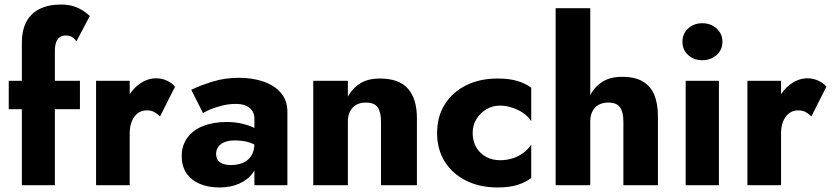

<svg xmlns="http://www.w3.org/2000/svg" viewBox="-20 -816 3666 846"><path d="M18.5 -460V-334.7H332.2V-460ZM316.7 -633.7 375.7 -745.7Q365 -755.7 348.4 -767.2Q331.8 -778.7 307.3 -787.3Q282.8 -796 248.7 -796Q192.7 -796 153.5 -776Q114.3 -756 95.3 -718.3Q76.3 -680.7 76.3 -630V0H221.8V-591.5Q221.8 -615.8 227.8 -631Q233.8 -646.2 244.3 -652.9Q254.8 -659.7 269.8 -659.7Q284 -659.7 295.3 -654.1Q306.7 -648.5 316.7 -633.7Z M551.5 -460H403.3V0H551.5ZM685.2 -303 751 -433.7Q739.7 -449.5 716.4 -460.2Q693.2 -471 668.2 -471Q629.3 -471 594.6 -446Q559.8 -421 537.7 -378Q515.5 -335 515.5 -280L551.5 -227.5Q551.5 -260.5 561.4 -283Q571.3 -305.5 587.9 -317.6Q604.5 -329.7 626.3 -329.7Q646.3 -329.7 659.7 -322.3Q673 -315 685.2 -303Z M932.3 -138.2Q932.3 -155.5 941.9 -169.1Q951.5 -182.7 969.7 -189.9Q987.8 -197.2 1014.5 -197.2Q1053.2 -197.2 1081.2 -187.5Q1109.2 -177.8 1134 -157.7V-230.3Q1123.8 -240.8 1100.5 -252.4Q1077.2 -264 1045.7 -271.2Q1014.2 -278.5 978.8 -278.5Q919.5 -278.5 874.5 -260.5Q829.5 -242.5 805.1 -208.6Q780.7 -174.7 780.7 -128.2Q780.7 -84.5 800.9 -53.8Q821.2 -23 858.8 -6.5Q896.5 10 947.2 10Q995.2 10 1033.3 -6.5Q1071.5 -23 1094.3 -54.5Q1117 -86 1117 -130L1101 -186Q1101 -149.2 1086.4 -128.1Q1071.8 -107 1048.8 -97.9Q1025.8 -88.8 998.3 -88.8Q978.2 -88.8 963.3 -93.9Q948.3 -99 940.3 -109.8Q932.3 -120.7 932.3 -138.2ZM874.5 -317.7Q885.5 -325 907.3 -334.2Q929.2 -343.3 958.4 -350.7Q987.7 -358.2 1020.7 -358.2Q1058.7 -358.2 1079.8 -340.5Q1101 -322.8 1101 -294V0H1246.3V-324.7Q1246.3 -371.8 1219 -405.2Q1191.7 -438.5 1143.2 -455.8Q1094.7 -473.2 1032.5 -473.2Q970.5 -473.2 916.3 -456.3Q862 -439.5 822.7 -420.5Z M1512.8 -460H1360.3V0H1512.8ZM1658.8 -280V0H1817V-296Q1817 -379.7 1778 -424.8Q1739 -470 1653 -470Q1595.8 -470 1559.3 -443.4Q1522.8 -416.8 1504.8 -373.2Q1486.8 -329.7 1486.8 -274.7L1512.8 -280Q1512.8 -307.7 1522.8 -326.2Q1532.7 -344.7 1550.1 -354.3Q1567.5 -364 1592.3 -364Q1630.2 -364 1644.5 -342.4Q1658.8 -320.8 1658.8 -280Z M2062.7 -230Q2062.7 -264.5 2079.1 -291.1Q2095.5 -317.7 2122.7 -334.2Q2149.8 -350.7 2183.7 -350.7Q2208.8 -350.7 2234.9 -342.3Q2261 -334 2283.7 -319.2Q2306.3 -304.5 2320.7 -282V-429.8Q2296.7 -447.7 2261 -458.8Q2225.3 -470 2172.5 -470Q2094.8 -470 2034.9 -440.6Q1975 -411.2 1940.5 -357.2Q1906 -303.2 1906 -230Q1906 -156.7 1940.5 -102.7Q1975 -48.8 2034.9 -19.4Q2094.8 10 2172.5 10Q2225.3 10 2261 -1.5Q2296.7 -13 2320.7 -31.8V-179Q2306.3 -157 2284.8 -141.5Q2263.3 -126 2237.7 -118Q2212 -110 2183.7 -110Q2149.8 -110 2122.7 -124.3Q2095.5 -138.7 2079.1 -165.9Q2062.7 -193.2 2062.7 -230Z M2580.8 -780H2428.3V0H2580.8ZM2726.8 -280V0H2879V-302.2Q2879 -358.5 2863.3 -397.3Q2847.5 -436 2812.8 -456.8Q2778.2 -477.5 2721 -477.5Q2663.8 -477.5 2627.3 -450.9Q2590.8 -424.3 2572.8 -379.7Q2554.8 -335 2554.8 -280H2580.8Q2580.8 -307.7 2590.8 -326.2Q2600.7 -344.7 2618.1 -354.3Q2635.5 -364 2660.3 -364Q2698.2 -364 2712.5 -342.4Q2726.8 -320.8 2726.8 -280Z M2987 -631.8Q2987 -596.2 3012.2 -573.4Q3037.5 -550.7 3075 -550.7Q3111.3 -550.7 3137.3 -573.4Q3163.2 -596.2 3163.2 -631.8Q3163.2 -667.5 3137.3 -690.6Q3111.3 -713.7 3075 -713.7Q3037.5 -713.7 3012.2 -690.6Q2987 -667.5 2987 -631.8ZM3001.3 -460V0H3147.7V-460Z M3421.5 -460H3273.3V0H3421.5ZM3555.2 -303 3621 -433.7Q3609.7 -449.5 3586.4 -460.2Q3563.2 -471 3538.2 -471Q3499.3 -471 3464.6 -446Q3429.8 -421 3407.7 -378Q3385.5 -335 3385.5 -280L3421.5 -227.5Q3421.5 -260.5 3431.4 -283Q3441.3 -305.5 3457.9 -317.6Q3474.5 -329.7 3496.3 -329.7Q3516.3 -329.7 3529.7 -322.3Q3543 -315 3555.2 -303Z"/></svg>

Font: Jost* Book
Style: Regular
Weight: 400
Version: Version 3.000